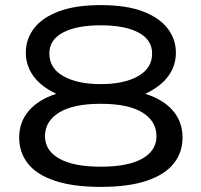

<svg xmlns="http://www.w3.org/2000/svg" viewBox="-20 -719 788 751"><path d="M374 12Q266 12 194.5 -12Q123 -36 89 -79.5Q55 -123 55 -181Q55 -242 93 -286Q131 -330 200 -352Q141 -380 111 -421Q81 -462 81 -513Q81 -566 113 -608Q145 -650 210 -674.5Q275 -699 374 -699Q474 -699 538.5 -674.5Q603 -650 635.5 -608Q668 -566 668 -513Q668 -462 638 -421Q608 -380 548 -352Q619 -330 656.5 -286Q694 -242 694 -181Q694 -123 659.5 -79.5Q625 -36 554 -12Q483 12 374 12ZM374 -67Q481 -67 536.5 -98.5Q592 -130 592 -186Q592 -245 537 -279Q482 -313 374 -313Q267 -313 211.5 -279Q156 -245 156 -186Q156 -130 212 -98.5Q268 -67 374 -67ZM374 -390Q465 -390 520 -421Q575 -452 575 -510Q575 -563 522 -591.5Q469 -620 374 -620Q279 -620 226 -591.5Q173 -563 173 -510Q173 -452 228 -421Q283 -390 374 -390Z"/></svg>

Font: Archivo Expanded
Style: Regular
Weight: 400
Width: 7
Designer: Hector Gatti
Foundry: Omnibus-Type
Version: Version 2.001